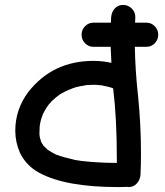

<svg xmlns="http://www.w3.org/2000/svg" viewBox="-20 -747 669 779"><path d="M454 -86V-105Q454 -268 439 -389H438Q423 -395 391 -401H387Q376 -403 360 -403L334 -402Q333 -402 330.5 -401.5Q328 -401 326 -401Q324 -401 323 -400Q286 -395 266 -385L258 -382Q224 -367 213 -356Q212 -356 210.5 -354.5Q209 -353 207 -352Q191 -339 177 -322L176 -320Q171 -315 161 -297L153 -282V-280Q145 -261 142 -241L141 -235Q140 -221 140 -206Q140 -192 145 -179Q145 -172 156 -157V-156Q167 -145 172 -141Q172 -140 173 -140Q174 -140 174 -139Q189 -129 209 -119H210Q236 -109 285 -98L310 -94Q382 -86 454 -86ZM527 -557Q529 -457 540 -359Q552 -242 552 -125Q552 -81 550 -37Q548 -17 535 -2.5Q522 12 501 12L495 11Q489 12 458 12Q246 12 139 -46Q87 -74 61 -127Q42 -170 42 -217Q42 -303 95 -374Q194 -500 359 -500Q396 -500 432 -492Q430 -525 429 -557H359Q339 -557 325 -571.5Q311 -586 311 -606Q311 -626 325 -640.5Q339 -655 359 -655H430Q430 -667 431 -678Q433 -699 446 -713Q459 -727 480 -727Q499 -727 514 -713Q529 -699 529 -678Q528 -666 528 -655H574Q594 -655 608 -640.5Q622 -626 622 -606Q622 -586 608 -571.5Q594 -557 574 -557Z"/></svg>

Font: Bad Comic
Style: Regular
Weight: 400
Designer: GGBotNet
Foundry: f0n7
Version: 0.9